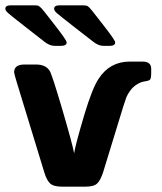

<svg xmlns="http://www.w3.org/2000/svg" viewBox="-26 -700 608 720"><path d="M-6 -667Q-6 -680 14 -680H102Q110 -680 114 -679.5Q118 -679 123.5 -674.5Q129 -670 131 -667.5Q133 -665 142 -654Q158 -634 181 -604Q224 -549 224 -541Q224 -528 202 -528H179Q160 -528 140 -544Q113 -565 72 -597Q17 -640 5.5 -650Q-6 -660 -6 -667ZM27 -429Q27 -458 65 -458H110Q145 -458 160 -435Q169 -421 207.5 -290Q246 -159 252 -125Q256 -154 290 -269Q320 -369 344 -405Q386 -469 460 -469H509Q541 -469 541 -442V-428Q541 -407 537 -402Q533 -397 518 -395Q503 -393 490 -385Q474 -376 463 -361Q452 -346 448 -335.5Q444 -325 437 -303L361 -55Q351 -24 338.5 -12Q326 0 294 0H207Q175 0 162 -12Q149 -24 140 -54L37 -391Q27 -424 27 -429ZM177 -667Q177 -680 197 -680H285Q298 -680 303.5 -676.5Q309 -673 320 -659Q322 -656 324 -654Q340 -634 363 -604Q406 -549 406 -541Q406 -528 385 -528H362Q343 -528 323 -544Q296 -565 256 -596Q197 -642 187 -651Q177 -660 177 -667Z"/></svg>

Font: CMU Sans Serif
Style: Bold
Weight: 700
Version: Version 0.7.0